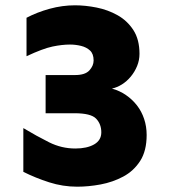

<svg xmlns="http://www.w3.org/2000/svg" viewBox="-20 -696 640 724"><path d="M271 8Q217 8 165.5 -8.5Q114 -25 68 -48V-213Q118 -183 165 -159.5Q212 -136 264 -136Q308 -136 335 -151.5Q362 -167 362 -197Q362 -228 342.5 -248.5Q323 -269 261 -269H152V-413H263Q301 -413 317 -430.5Q333 -448 333 -468Q333 -493 319.5 -505.5Q306 -518 285.5 -523Q265 -528 244 -528Q214 -528 178 -520.5Q142 -513 80 -484V-629Q120 -650 167.5 -663Q215 -676 263 -676Q302 -676 344.5 -667.5Q387 -659 423.5 -638.5Q460 -618 483 -582.5Q506 -547 506 -493Q506 -469 497 -447Q488 -425 473 -407Q458 -389 439.5 -377.5Q421 -366 402 -362Q431 -354 455 -337.5Q479 -321 496.5 -298.5Q514 -276 523.5 -247.5Q533 -219 533 -187Q533 -127 508.5 -89Q484 -51 444.5 -30Q405 -9 359.5 -0.5Q314 8 271 8Z"/></svg>

Font: Maven Pro Black
Style: Regular
Weight: 900
Designer: Joe Prince
Foundry: Joe Prince
Version: Version 2.103